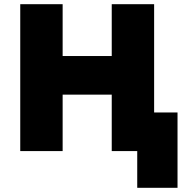

<svg xmlns="http://www.w3.org/2000/svg" viewBox="-20 -720 891 915"><path d="M634 175V0H584V-184H826V175ZM76.5 0V-700H278.5V-453H512.5V-700H714.5V0H512.5V-269H278.5V0Z"/></svg>

Font: Geologica Cursive Black
Style: Regular
Weight: 900
Designer: Sindre Bremnes, Frode Helland
Foundry: Monokrom Skriftforlag AS
Version: Version 1.010;gftools[0.9.28]